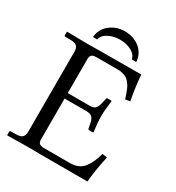

<svg xmlns="http://www.w3.org/2000/svg" viewBox="-191 -921 951 1038"><g transform="rotate(30 285.0 -402.0)"><path d="M148.4 -691.4Q152.8 -742.7 192.1 -773.7Q231.4 -804.7 282.7 -804.7Q338.9 -804.7 377 -773.9Q415 -743.2 418.9 -691.4H391.1Q385.3 -719.7 354.7 -736.1Q324.2 -752.4 282.7 -752.4Q243.7 -752.4 211.9 -735.8Q180.2 -719.2 175.3 -691.4ZM353 -606.4H218.3Q199.7 -606.4 190.9 -598.9Q182.1 -591.3 182.1 -573.7V-360.8H318.8Q343.3 -360.8 353.5 -371.3Q363.8 -381.8 369.1 -405.3L376 -435.1Q377 -443.4 383.3 -443.4H405.3Q408.7 -443.4 408.7 -439Q400.9 -381.8 400.9 -343.8Q400.9 -302.7 408.7 -248L406.2 -244.6H383.3Q376 -244.6 375 -252L369.1 -282.7Q364.7 -305.7 353.8 -316.2Q342.8 -326.7 318.8 -326.7H182.1V-71.8Q182.1 -53.2 191.2 -46.1Q200.2 -39.1 218.3 -39.1H383.8Q411.1 -39.1 432.4 -48.8Q453.6 -58.6 468 -77.9Q482.4 -97.2 491.7 -118.7Q501 -140.1 509.3 -169.9L539.6 -165Q518.6 -68.4 513.2 0H219.2L141.6 -1L13.7 1L12.2 -1V-21Q12.2 -27.8 20 -27.8H49.8Q78.6 -27.8 90.1 -38.8Q101.6 -49.8 101.6 -71.8V-572.8Q101.6 -596.7 89.8 -607.2Q78.1 -617.7 49.8 -617.7H20Q12.2 -617.7 12.2 -624.5V-644.5L14.2 -646.5L142.1 -644.5L219.7 -645.5L476.1 -646.5Q482.4 -566.9 497.1 -491.2L467.8 -486.3Q461.9 -504.9 458.5 -514.9Q455.1 -524.9 448.7 -539.8Q442.4 -554.7 437 -562.7Q431.6 -570.8 423.1 -580.6Q414.6 -590.3 404.8 -595Q395 -599.6 381.8 -603Q368.7 -606.4 353 -606.4Z"/></g></svg>

Font: Libertinage
Style: b
Weight: 400
Designer: OSP
Foundry: OSP
Version: Version 1.0; 2008; OFL relea